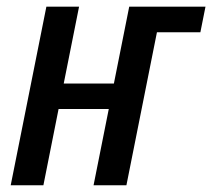

<svg xmlns="http://www.w3.org/2000/svg" viewBox="-20 -548 628 568"><path d="M168.5 -300.8H316.9L362.3 -528.3H587.9L572.8 -452.6H444.3L354 0H256.8L301.8 -225.6H153.3L108.4 0H11.7L117.2 -528.3H213.9Z"/></svg>

Font: RobotoCondensed-Italic
Style: Italic
Weight: 400
Designer: Google
Version: Version 1.200311; 2013